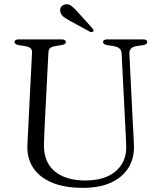

<svg xmlns="http://www.w3.org/2000/svg" viewBox="-20 -890 776 926"><path d="M584 -289.5 566.5 -632Q566 -647 557.2 -655.2Q548.5 -663.5 529 -667.5L496.5 -672.5Q484.5 -675 480.8 -678.8Q477 -682.5 477 -687.5Q477 -693 482 -696.5Q487 -700 495.5 -700H671Q680.5 -700 685.2 -696.5Q690 -693 690 -687.5Q690 -682 686 -678.2Q682 -674.5 670.5 -672.5L640 -668Q619 -664.5 611 -654.8Q603 -645 604 -630.5L621 -287.5Q622.5 -263 623.8 -239.5Q625 -216 626 -190.5Q628.5 -130 601 -83.5Q573.5 -37 517.8 -10.5Q462 16 380 16Q291 16 230.5 -9.5Q170 -35 140 -80.8Q110 -126.5 112 -188.5Q112.5 -203.5 113.8 -226.2Q115 -249 116.5 -274.2Q118 -299.5 118.5 -321L134.5 -636.5Q135.5 -650.5 126.8 -657.8Q118 -665 100.5 -667.5L70 -672.5Q50 -676.5 50 -687Q50 -693 55 -696.5Q60 -700 69.5 -700H278.5Q287.5 -700 292.5 -696.5Q297.5 -693 297.5 -687Q297.5 -682 293.2 -678.5Q289 -675 277.5 -673L246.5 -667.5Q230 -665 222.2 -658.5Q214.5 -652 213.5 -637.5L197.5 -324.5Q195.5 -286 194.2 -255.2Q193 -224.5 192 -197.5Q189.5 -109.5 243 -64.5Q296.5 -19.5 392 -19.5Q455 -19.5 499.5 -40Q544 -60.5 567.5 -98.5Q591 -136.5 588.5 -189Q587.5 -223 586.2 -246.2Q585 -269.5 584 -289.5ZM353.5 -833.5 426 -753Q429 -749.5 430.8 -745.8Q432.5 -742 429.5 -738Q426.5 -735.5 422 -735.2Q417.5 -735 413.5 -737L315.5 -790.5Q298 -800 286.2 -809.2Q274.5 -818.5 271.5 -832Q267.5 -843.5 273.5 -854.2Q279.5 -865 293.5 -868.5Q309.5 -872.5 323.2 -862.2Q337 -852 353.5 -833.5Z"/></svg>

Font: Fraunces Light
Style: Regular
Weight: 300
Version: Version 1.000;[b76b70a41]